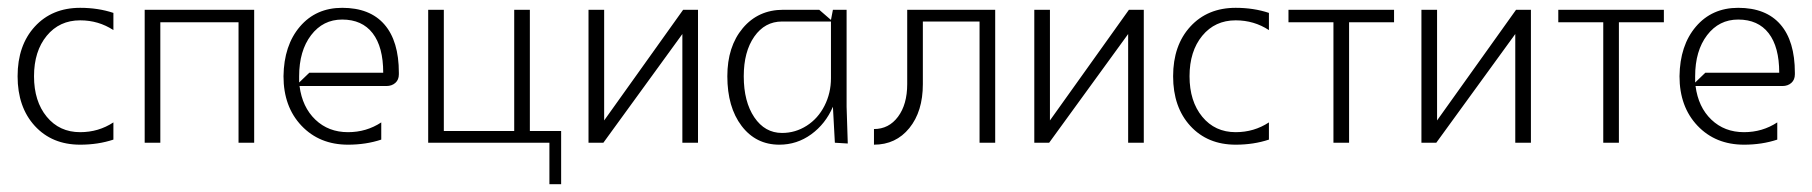

<svg xmlns="http://www.w3.org/2000/svg" viewBox="-20 -365 4635 491"><path d="M270 -332V-288Q232 -313 185 -313Q132 -313 99.5 -273.5Q67 -234 67 -170Q67 -106 99.5 -66.5Q132 -27 185 -27Q232 -27 270 -52V-8Q231 5 185 5Q113 5 69 -43Q25 -91 25 -170Q25 -249 69 -297Q113 -345 185 -345Q231 -345 270 -332Z M350 0V-340H630V0H590V-308H390V0Z M705 -170Q706 -249 747 -297Q788 -345 855 -345Q926 -345 963 -302.5Q1000 -260 1000 -179V-175Q1000 -161 991 -153Q982 -145 968 -145H746Q753 -91 786.5 -59Q820 -27 870 -27Q917 -27 955 -52V-8Q916 5 870 5Q797 5 751 -43.5Q705 -92 705 -170ZM745 -170V-154L771 -179H960Q960 -245 933 -280Q906 -315 855 -315Q806 -315 775.5 -275Q745 -235 745 -170Z M1075 0V-340H1115V-30H1295V-340H1335V-30H1415V106H1385V0Z M1485 0V-340H1525V-57L1727 -340H1765V0H1725V-278L1523 0Z M1840 -170Q1840 -246 1879.5 -293Q1919 -340 1983 -340H2075L2105 -314L2110 -340H2145V-92L2148 2L2115 0L2110 -92Q2091 -48 2054.5 -21.5Q2018 5 1973 5Q1913 5 1876.5 -43Q1840 -91 1840 -170ZM1882 -170Q1882 -105 1909 -65Q1936 -25 1980 -25Q2014 -25 2043 -43.5Q2072 -62 2088.5 -94.5Q2105 -127 2105 -165V-310H1980Q1936 -310 1909 -271.5Q1882 -233 1882 -170Z M2215 -35Q2253 -35 2276.5 -66.5Q2300 -98 2300 -150V-340H2525V0H2485V-310H2340V-150Q2340 -80 2305.5 -37.5Q2271 5 2215 5Z M2625 0V-340H2665V-57L2867 -340H2905V0H2865V-278L2663 0Z M3225 -332V-288Q3187 -313 3140 -313Q3087 -313 3054.5 -273.5Q3022 -234 3022 -170Q3022 -106 3054.5 -66.5Q3087 -27 3140 -27Q3187 -27 3225 -52V-8Q3186 5 3140 5Q3068 5 3024 -43Q2980 -91 2980 -170Q2980 -249 3024 -297Q3068 -345 3140 -345Q3186 -345 3225 -332Z M3275 -340H3545V-308H3430V0H3390V-308H3275Z M3615 0V-340H3655V-57L3857 -340H3895V0H3855V-278L3653 0Z M3965 -340H4235V-308H4120V0H4080V-308H3965Z M4275 -170Q4276 -249 4317 -297Q4358 -345 4425 -345Q4496 -345 4533 -302.5Q4570 -260 4570 -179V-175Q4570 -161 4561 -153Q4552 -145 4538 -145H4316Q4323 -91 4356.5 -59Q4390 -27 4440 -27Q4487 -27 4525 -52V-8Q4486 5 4440 5Q4367 5 4321 -43.5Q4275 -92 4275 -170ZM4315 -170V-154L4341 -179H4530Q4530 -245 4503 -280Q4476 -315 4425 -315Q4376 -315 4345.5 -275Q4315 -235 4315 -170Z"/></svg>

Font: Glametrix
Style: Light
Weight: 300
Designer: gluk
Foundry: gluk
Version: Version 0.40